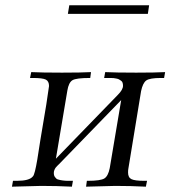

<svg xmlns="http://www.w3.org/2000/svg" viewBox="-20 -701 640 721"><path d="M24.9 0 28.8 -22Q28.8 -22 43.9 -22Q89.8 -22 103 -38.1Q109.9 -46.9 104 -39.1Q110.8 -46.9 120.1 -102.1Q123 -121.1 131.8 -176.8Q145 -253.9 153.8 -308.1Q163.6 -372.1 164.1 -377.9Q164.1 -396 152.1 -402.1Q140.1 -408.2 103 -408.2H92.8L97.2 -430.2Q136.2 -428.2 212.9 -428.2Q286.1 -428.2 321.8 -430.2L318.8 -408.2H316.9Q266.1 -408.2 252 -399.7Q237.8 -391.1 232.9 -360.8L189.9 -105L422.9 -345.2Q441.9 -364.3 441.9 -378.9Q441.9 -384.8 440.4 -389.9Q439 -395 434.6 -397.9Q430.2 -400.9 427 -402.8Q423.8 -404.8 417 -406Q410.2 -407.2 407 -407.7Q403.8 -408.2 395 -408.2Q386.2 -408.2 383.8 -408.2H371.1L375 -430.2Q414.1 -428.2 491.2 -428.2Q564.5 -428.2 600.1 -430.2L596.2 -408.2H584Q542 -408.2 529.1 -398.7Q516.1 -389.2 509.8 -358.9L461.9 -66.9Q460.9 -62 460.9 -53.2Q460.9 -34.2 473.9 -28.1Q486.8 -22 521 -22H532.2L527.8 0Q470.7 -2.9 413.1 -2.9Q401.9 -2.9 303.2 0L306.2 -22H310.1Q357.9 -22 372.1 -31Q386.2 -40 392.1 -69.8L435.1 -325.2L202.1 -85Q201.2 -84 196.5 -79.6Q191.9 -75.2 189.5 -72Q187 -68.8 184.6 -63.5Q182.1 -58.1 182.1 -51.8Q182.1 -46.9 183.1 -43Q184.1 -39.1 186.5 -36.1Q189 -33.2 191.4 -30.5Q193.8 -27.8 198.5 -26.9Q203.1 -25.9 206.1 -24.9Q209 -23.9 215.1 -23.4Q221.2 -22.9 223.6 -22.5Q226.1 -22 232.4 -22Q238.8 -22 241.2 -22H253.9L250 0Q192.9 -2.9 134.8 -2.9Q124 -2.9 24.9 0ZM234.9 -648.9 240.2 -681.2H540L535.2 -648.9Z"/></svg>

Font: CMU Serif Extra
Style: RomanSlanted
Weight: 500
Italic angle: -9.46001°
Version: Version 0.7.0